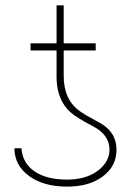

<svg xmlns="http://www.w3.org/2000/svg" viewBox="-20 -691 492 721"><path d="M339.4 -501.5H219.2V-405.8Q219.2 -315.4 281.2 -272.5L302.2 -258.8L360.4 -226.6Q417.5 -191.9 417.5 -128.9Q417.5 -67.4 366.5 -28.8Q315.4 9.8 231.9 9.8Q143.1 9.8 88.6 -30.5Q34.2 -70.8 34.2 -134.3H60.5Q64.5 -78.6 109.6 -47.6Q154.8 -16.6 231.9 -16.6Q302.7 -16.6 346.9 -49.6Q391.1 -82.5 391.1 -129.4Q391.1 -184.6 328.9 -217Q266.6 -249.5 244.6 -269.5Q193.8 -315.4 192.4 -398.4V-501.5H94.7V-528.3H192.4V-670.9H219.2V-528.3H339.4Z"/></svg>

Font: Roboto Thin
Style: Regular
Weight: 250
Designer: Google
Version: Version 2.134; 2016